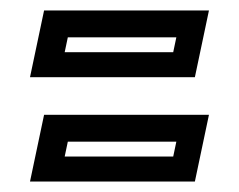

<svg xmlns="http://www.w3.org/2000/svg" viewBox="-20 -486 458 368"><path d="M37.5 -138 64.5 -266H380.5L353.5 -138ZM104 -186H312L318 -214.5H110ZM37.5 -338 64.5 -466H380.5L353.5 -338ZM104 -386H312L318 -414.5H110Z"/></svg>

Font: Tourney Expanded SemiBold
Style: Italic
Weight: 600
Width: 7
Italic angle: -12°
Designer: Tyler Finck
Foundry: Etcetera Type Co
Version: Version 1.010; ttfautohint (v1.8.3)